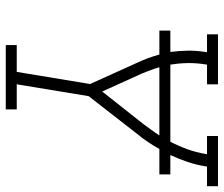

<svg xmlns="http://www.w3.org/2000/svg" viewBox="-75 -700 775 665"><g transform="rotate(90 312.5 -367.5)"><path d="M136 0V-38H229L271 -292L196 -458Q188 -475 181 -494Q174 -513 169 -532H86V-570H160Q156 -600 155.5 -630Q155 -660 160 -691L161 -697H99V-735H272V-697H204L203 -691Q198 -660 198.5 -630Q199 -600 204 -570H471Q486 -599 497 -629.5Q508 -660 513 -691L514 -697H451V-735H625V-697H557L556 -691Q551 -660 541 -630Q531 -600 517 -570H584V-532H496Q485 -512 471.5 -492Q458 -472 443 -454L313 -287L272 -38H359V0ZM297 -334 410 -477Q420 -491 430 -504.5Q440 -518 449 -532H213Q217 -517 222.5 -502.5Q228 -488 234 -473Z"/></g></svg>

Font: Iosevka Curly Slab XLtExObl
Style: Regular
Weight: 200
Width: 7
Italic angle: -9°
Monospace: yes
Designer: Belleve Invis
Foundry: Belleve Invis
Version: Version 11.0.0; ttfautohint (v1.8.3)